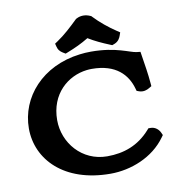

<svg xmlns="http://www.w3.org/2000/svg" viewBox="-89 -895 918 986"><g transform="rotate(-10 370.0 -402.0)"><path d="M698.3 -127.4 706.7 -139.1 700.8 -152.2C692.9 -170 674.6 -186 651 -186H639.6L632.1 -177.4C570.6 -108.4 494.7 -81 407.2 -81C275.8 -81 185.5 -189.4 185.5 -308.1C185.5 -445.5 280.2 -523.7 379.3 -535.4C388.1 -536.5 397.1 -537 406.1 -537C532 -537 589 -472.9 609.9 -398.2L613.4 -385.9L625.5 -381.5C635.7 -377.8 646.4 -377.5 655.7 -379.3C664.5 -381.1 672.2 -384.6 678.9 -388.6L692.2 -396.6L690.9 -412C686.8 -462.5 678.7 -509.1 670.7 -560.8L667.8 -579.8L648.7 -581.9C614.2 -585.6 548.5 -625 417.4 -625C397.3 -625 377.5 -623.7 358.3 -621.2C160.2 -597 35 -454 35 -291.1C35 -128.7 167.3 10 408.3 10C515.2 10 632 -35 698.3 -127.4ZM451.2 -804 445.9 -806.4C423.9 -816.1 398.2 -818 374.6 -805.4L371 -803.6L368.2 -800.8C333.4 -767.1 297.1 -733.2 257.8 -706.9L243.3 -697.2L247.3 -681.6C248.8 -675.5 251.3 -668.3 256.4 -661.3C261.3 -654.8 267.8 -649.4 275 -645.2L288 -637.5L302.3 -643.2C340.8 -658.4 372.9 -672.9 411.5 -696.3C445.4 -675.5 481.3 -659 519.8 -643.3L531.1 -638.7L542.5 -642.9C564.6 -651.1 572.9 -668.7 576.7 -679.6L582.6 -696.5L566.7 -707C527.6 -732.9 487.2 -765.8 454.9 -800Z"/></g></svg>

Font: Linux Libertine Mono O 
Style: Mono Bold
Weight: 400
Designer: Philipp H. Poll
Foundry: Philipp H. Poll
Version: Version 5.1.7